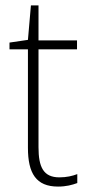

<svg xmlns="http://www.w3.org/2000/svg" viewBox="-20 -678 328 708"><path d="M199 -24C140 -24 122 -62 122 -135V-496H264V-529H122V-658H94L83 -531L15 -521V-496H83V-133C83 -39 113 10 194 10C224 10 246 4 265 -3V-36C247 -29 225 -24 199 -24Z"/></svg>

Font: Noto Sans Lao UI SemCond ExtLt
Style: Regular
Weight: 200
Width: 4
Designer: Monotype Design Team
Foundry: Monotype Imaging Inc.
Version: Version 2.000